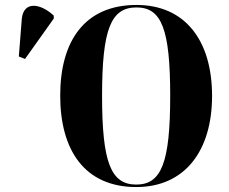

<svg xmlns="http://www.w3.org/2000/svg" viewBox="-20 -745 923 775"><path d="M530 10C726 10 836 -136 836 -358C836 -582 727 -725 531 -725C323 -725 223 -581 223 -359C223 -137 323 10 530 10ZM81 -507 197 -670V-682C142 -733 75 -741 68 -669L56 -517ZM530 0C428 0 392 -88 392 -358C392 -628 428 -715 531 -715C632 -715 667 -628 667 -358C667 -87 631 0 530 0Z"/></svg>

Font: Noto Serif Display Condensed ExtraBold
Style: Regular
Weight: 800
Width: 3
Designer: Monotype Design Team
Foundry: Monotype Imaging Inc.
Version: Version 2.009